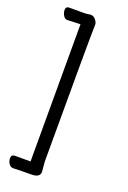

<svg xmlns="http://www.w3.org/2000/svg" viewBox="-174 -830 698 1044"><g transform="rotate(20 175.0 -308.5)"><path d="M50 156Q33 156 23.5 141.5Q14 127 14 110Q14 89 35 89H125V-705L48 -702Q36 -702 26.5 -717Q17 -732 17 -749Q17 -769 37 -769H124Q139 -769 159 -773Q177 -773 189 -758Q201 -743 201 -730Q198 -667 198 62L203 121Q203 154 154 154Q56 155 50 156Z"/></g></svg>

Font: LXGW WenKai Lite Medium
Style: Regular
Weight: 500
Designer: LXGW / Fontworks Inc.
Foundry: LXGW / Fontworks Inc.
Version: Version 1.511; March 25, 2025